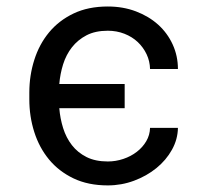

<svg xmlns="http://www.w3.org/2000/svg" viewBox="-20 -558 640 588"><path d="M310.1 -63.5Q334.5 -63.5 357.7 -71.3Q380.9 -79.1 398.9 -93Q417 -106.9 428 -125.7Q439 -144.5 439.5 -166.5H524.9Q524.4 -131.3 506.6 -99.4Q488.8 -67.4 459 -43.2Q429.2 -19 390.6 -4.6Q352.1 9.8 310.1 9.8Q250 9.8 205.1 -11.7Q160.2 -33.2 130.1 -69.6Q100.1 -106 85 -153.6Q69.8 -201.2 69.8 -253.9V-274.4Q69.8 -326.7 85 -374.5Q100.1 -422.4 130.1 -458.7Q160.2 -495.1 205.1 -516.6Q250 -538.1 310.1 -538.1Q356.9 -538.1 396.2 -523.2Q435.5 -508.3 464.1 -482.7Q492.7 -457 508.8 -421.9Q524.9 -386.7 524.9 -346.7H439.5Q439 -370.6 429 -391.8Q418.9 -413.1 401.9 -429.2Q384.8 -445.3 361.1 -454.6Q337.4 -463.9 310.1 -463.9Q272 -463.9 245.1 -450Q218.3 -436 200.4 -413.3Q182.6 -390.6 173.3 -361.1Q164.1 -331.5 161.6 -300.8H361.8V-226.6H161.6Q164.1 -195.3 173.3 -165.8Q182.6 -136.2 200.2 -113.5Q217.8 -90.8 244.9 -77.1Q272 -63.5 310.1 -63.5Z"/></svg>

Font: Roboto Mono
Style: Regular
Weight: 400
Designer: Google
Version: Version 2.000985; 2015; ttfautohint (v1.3)